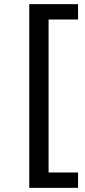

<svg xmlns="http://www.w3.org/2000/svg" viewBox="-20 -725 409 925"><path d="M121 180V-705H356V-631H214V106H356V180Z"/></svg>

Font: Nunito Sans 7pt SemiExpanded
Style: Regular
Weight: 400
Width: 6
Designer: Vernon Adams
Foundry: Vernon Adams
Version: Version 3.101;gftools[0.9.27]